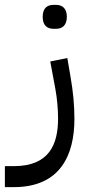

<svg xmlns="http://www.w3.org/2000/svg" viewBox="-80 -527 365 787"><path d="M139 -409H150C176 -409 194 -424 194 -458C194 -492 176 -507 150 -507H139C112 -507 95 -492 95 -458C95 -424 112 -409 139 -409ZM-60 240H-23C168 240 225 107 225 -39C225 -95 220 -150 209 -213L196 -289L126 -275L147 -162C154 -124 158 -80 158 -41C158 63 123 154 -23 154H-60Z"/></svg>

Font: IBM Plex Arabic
Style: Regular
Weight: 400
Designer: Mike Abbink, Paul van der Laan, Pieter van Rosmalen, Wael Morcos, Khajak Apelian
Foundry: Bold Monday
Version: Version 1.0